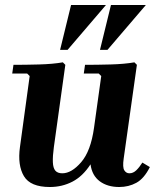

<svg xmlns="http://www.w3.org/2000/svg" viewBox="-20 -740 640 770"><path d="M551 -88 581 -70Q558 -24 527 -7Q496 10 458 10Q411 10 380 -13Q349 -36 343 -81Q312 -33 270.5 -11.5Q229 10 180 10Q102 10 76 -33.5Q50 -77 60 -150L99 -435L89 -445H29L34 -480Q81 -480 136.5 -481.5Q192 -483 232 -490L242 -480L196 -150Q191 -113 192 -89.5Q193 -66 202 -55.5Q211 -45 230 -45Q267 -45 305.5 -89.5Q344 -134 357 -227L386 -435L376 -445H316L321 -480Q368 -480 423.5 -481.5Q479 -483 519 -490L529 -480L476 -104Q471 -69 478.5 -57Q486 -45 499 -45Q514 -45 526.5 -57Q539 -69 551 -88ZM405 -720 251 -540H221L265 -720ZM565 -720 411 -540H381L425 -720Z"/></svg>

Font: Brygada 1918
Style: Italic
Weight: 400
Italic angle: -8°
Designer: Mateusz Machalski | Borys Kosmynka | Przemek Hoffer
Foundry: NIEPODLEGLA 2018
Version: Version 3.006